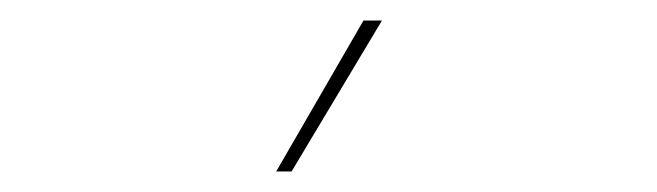

<svg xmlns="http://www.w3.org/2000/svg" viewBox="-20 -750 640 187"><path d="M334 -730H352L264 -583H249Z"/></svg>

Font: Work Sans Thin
Style: Regular
Weight: 250
Designer: Wei Huang
Foundry: Wei Huang
Version: Version 2.012